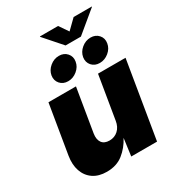

<svg xmlns="http://www.w3.org/2000/svg" viewBox="-217 -1051 1083 1186"><g transform="rotate(-30 325.0 -458.5)"><path d="M194.3 6.8Q136.7 6.8 98.1 -19.5Q59.6 -45.9 43.7 -92.3Q27.8 -138.7 37.6 -198.2L95.2 -545.9H291.5L240.7 -239.3Q234.4 -198.7 251 -175.5Q267.6 -152.3 304.7 -152.3Q340.8 -152.3 366.2 -175.5Q391.6 -198.7 397.9 -239.3L448.7 -545.9H645L554.7 0H370.6L387.2 -123.5Q357.9 -67.4 311 -30.3Q264.2 6.8 194.3 6.8ZM382.3 -924.3 426.8 -859.4 493.2 -924.3H623L622.6 -921.9L471.7 -796.9H362.3L252.4 -921.9L252.9 -924.3ZM266.6 -597.2Q231 -597.2 210 -621.3Q189 -645.5 194.3 -679.7Q200.2 -713.9 229.2 -738Q258.3 -762.2 293.9 -762.2Q329.6 -762.2 350.8 -738Q372.1 -713.9 366.2 -679.7Q360.8 -645.5 331.5 -621.3Q302.2 -597.2 266.6 -597.2ZM492.2 -597.2Q456.5 -597.2 435.5 -621.3Q414.6 -645.5 419.9 -679.7Q425.8 -713.9 454.8 -738Q483.9 -762.2 519.5 -762.2Q555.2 -762.2 576.4 -738Q597.7 -713.9 591.8 -679.7Q586.4 -645.5 557.1 -621.3Q527.8 -597.2 492.2 -597.2Z"/></g></svg>

Font: Inter Black
Style: Italic
Weight: 900
Italic angle: -9.39999°
Designer: Rasmus Andersson
Foundry: rsms
Version: Version 4.000;git-a52131595